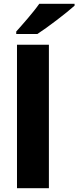

<svg xmlns="http://www.w3.org/2000/svg" viewBox="-20 -997 415 1017"><path d="M375 -967V-977H188C157 -932 99 -867 66 -830V-817H178C231 -851 333 -929 375 -967ZM239 0V-760H70V0Z"/></svg>

Font: Noto Sans Lao ExtraBold
Style: Regular
Weight: 800
Designer: Monotype Design Team
Foundry: Monotype Imaging Inc.
Version: Version 2.003